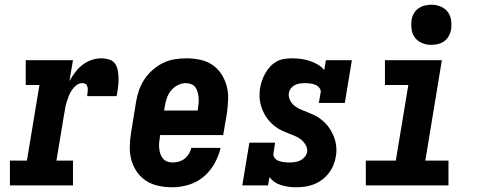

<svg xmlns="http://www.w3.org/2000/svg" viewBox="-20 -785 2040 813"><path d="M22 0V-105H94L147 -425H89V-530H289L274 -442Q285 -461 298.5 -479Q312 -497 329.5 -510.5Q347 -524 367.5 -531Q388 -538 409 -538Q427 -538 443.5 -532.5Q460 -527 468.5 -513.5Q477 -500 479.5 -483Q482 -466 482 -448.5Q482 -431 479.5 -413Q477 -395 474 -378H349Q350 -384 350.5 -390Q351 -396 351.5 -402Q352 -408 351 -413.5Q350 -419 347.5 -424Q345 -429 339.5 -431Q334 -433 328 -433Q315 -433 304 -424.5Q293 -416 285 -404.5Q277 -393 272 -380.5Q267 -368 263 -355.5Q259 -343 256.5 -330Q254 -317 252 -304L219 -105H289V0Z M710 8Q680 8 651.5 2Q623 -4 599.5 -19Q576 -34 560 -57Q544 -80 536.5 -107Q529 -134 529.5 -164Q530 -194 535 -223L556 -353Q560 -378 568.5 -402.5Q577 -427 591.5 -449Q606 -471 626.5 -489Q647 -507 670.5 -518.5Q694 -530 719.5 -534Q745 -538 770 -538Q799 -538 827.5 -532Q856 -526 879 -510.5Q902 -495 917 -472Q932 -449 939.5 -422Q947 -395 946 -365.5Q945 -336 941 -307L925 -213H658L657 -206Q655 -194 654 -182Q653 -170 654 -158Q655 -146 658.5 -135Q662 -124 669 -115Q676 -106 687 -101.5Q698 -97 710 -97Q723 -97 736.5 -100.5Q750 -104 761 -112.5Q772 -121 779.5 -133Q787 -145 790 -159H914Q906 -124 888 -92Q870 -60 842 -36.5Q814 -13 779 -2.5Q744 8 710 8ZM675 -317H817L818 -324Q820 -336 821 -348Q822 -360 821 -371.5Q820 -383 817 -394.5Q814 -406 807.5 -415Q801 -424 790 -428.5Q779 -433 767 -433Q750 -433 733 -424.5Q716 -416 704.5 -402Q693 -388 687 -371Q681 -354 678 -336Z M1232 8Q1200 8 1169.5 -1.5Q1139 -11 1121 -35L1115 0H1006L1036 -181H1145L1138 -136Q1136 -125 1143 -116Q1150 -107 1160.5 -103.5Q1171 -100 1182 -98.5Q1193 -97 1205 -97Q1216 -97 1227.5 -98.5Q1239 -100 1250 -105Q1261 -110 1269.5 -119.5Q1278 -129 1280 -140Q1283 -156 1275 -170Q1267 -184 1255.5 -193.5Q1244 -203 1229.5 -209Q1215 -215 1201 -220.5Q1187 -226 1173 -232.5Q1159 -239 1147 -248Q1135 -257 1124.5 -268Q1114 -279 1106 -291.5Q1098 -304 1092 -318Q1086 -332 1082.5 -347.5Q1079 -363 1079 -379Q1079 -395 1081 -411Q1084 -428 1089.5 -444Q1095 -460 1103.5 -475Q1112 -490 1124 -503Q1136 -516 1151.5 -524.5Q1167 -533 1183.5 -535.5Q1200 -538 1216 -538Q1236 -538 1255 -535.5Q1274 -533 1292 -527Q1310 -521 1326 -511.5Q1342 -502 1353 -488L1360 -530H1470L1440 -349H1330L1338 -394Q1339 -405 1332 -413.5Q1325 -422 1315 -426Q1305 -430 1293.5 -431.5Q1282 -433 1271 -433Q1261 -433 1250 -431.5Q1239 -430 1229 -425Q1219 -420 1212 -411Q1205 -402 1203 -391Q1201 -375 1208 -361Q1215 -347 1226.5 -337.5Q1238 -328 1252 -322Q1266 -316 1280.5 -310.5Q1295 -305 1309 -298.5Q1323 -292 1335 -283Q1347 -274 1357.5 -263.5Q1368 -253 1376 -240.5Q1384 -228 1390.5 -214Q1397 -200 1400.5 -184.5Q1404 -169 1404.5 -153.5Q1405 -138 1402 -122Q1399 -103 1391.5 -85Q1384 -67 1371.5 -51Q1359 -35 1342.5 -23Q1326 -11 1307.5 -4Q1289 3 1270 5.5Q1251 8 1232 8Z M1529 0V-105H1656L1709 -425H1610V-530H1851L1781 -105H1879V0ZM1806 -595Q1786 -595 1767.5 -602.5Q1749 -610 1737.5 -625Q1726 -640 1723 -660Q1720 -680 1723 -701Q1725 -715 1732.5 -728Q1740 -741 1752 -749.5Q1764 -758 1778 -761.5Q1792 -765 1806 -765Q1827 -765 1845.5 -757.5Q1864 -750 1875.5 -735Q1887 -720 1890 -700Q1893 -680 1890 -659Q1887 -645 1880 -632Q1873 -619 1861 -610.5Q1849 -602 1834.5 -598.5Q1820 -595 1806 -595Z"/></svg>

Font: Iosevka Slab Extrabold Oblique
Style: Regular
Weight: 800
Italic angle: -9°
Monospace: yes
Designer: Belleve Invis
Foundry: Belleve Invis
Version: Version 11.1.1; ttfautohint (v1.8.3)